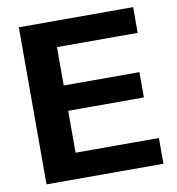

<svg xmlns="http://www.w3.org/2000/svg" viewBox="-79 -768 772 839"><g transform="rotate(-10 307.0 -348.5)"><path d="M60 0H578.8V-114.2H209.1V-300.1H545V-412.4H209.1V-582.7H567.2V-696.9H60Z"/></g></svg>

Font: Diatome
Style: Bold
Weight: 700
Designer: 15.100.17
Foundry: 15.100.17
Version: Version 1.004;Fontself Maker 3.5.8